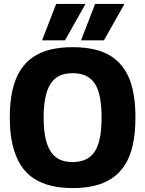

<svg xmlns="http://www.w3.org/2000/svg" viewBox="-20 -951 742 981"><path d="M351 -123Q378 -123 401.5 -130Q425 -137 443 -152.5Q461 -168 473.5 -193.5Q486 -219 492.5 -258.5Q499 -298 499 -351Q499 -404 492.5 -443Q486 -482 473.5 -507.5Q461 -533 442.5 -548.5Q424 -564 401 -570.5Q378 -577 351 -577Q324 -577 301.5 -570.5Q279 -564 261 -549Q243 -534 230 -508Q217 -482 210 -442.5Q203 -403 203 -350Q203 -296 210 -257.5Q217 -219 230 -193Q243 -167 261 -151.5Q279 -136 302 -129.5Q325 -123 351 -123ZM352 10Q291 10 241 -2Q191 -14 151.5 -40Q112 -66 85.5 -108Q59 -150 44.5 -210Q30 -270 30 -350Q30 -430 43.5 -489.5Q57 -549 83.5 -591Q110 -633 149 -659.5Q188 -686 238.5 -698Q289 -710 351 -710Q414 -710 464.5 -698Q515 -686 553.5 -660Q592 -634 618.5 -592.5Q645 -551 658.5 -491.5Q672 -432 672 -353Q672 -271 658.5 -210.5Q645 -150 618 -108Q591 -66 552 -40Q513 -14 463 -2Q413 10 352 10ZM394 -745 466 -931H616L511 -745ZM195 -745 267 -931H417L312 -745Z"/></svg>

Font: Georama ExtraCondensed Thin
Style: Bold
Weight: 700
Version: Version 1.001